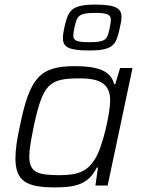

<svg xmlns="http://www.w3.org/2000/svg" viewBox="-20 -805 619 833"><path d="M366 -586C475 -586 484 -612 500 -685C505 -705 507 -718 507 -732C507 -768 483 -785 394 -785C285 -785 276 -757 259 -685C255 -666 253 -652 253 -639C253 -602 276 -586 366 -586ZM367 -622C313 -622 298 -629 298 -651C298 -660 300 -671 303 -685C314 -734 318 -749 393 -749C447 -749 461 -741 461 -719C461 -710 459 -700 456 -685C446 -635 443 -622 367 -622ZM218 8C306 8 363 -4 400 -78H405L394 0H447L555 -510H501L480 -440H475C461 -499 402 -518 305 -518C151 -518 109 -467 66 -257C53 -199 47 -153 47 -118C47 -19 95 8 218 8ZM239 -45C143 -45 107 -57 107 -127C107 -157 115 -199 126 -255C166 -440 191 -465 325 -465C420 -465 458 -438 458 -367C458 -321 428 -170 391 -113C360 -65 324 -45 239 -45Z"/></svg>

Font: Saira UNSAM Light Italic
Style: Regular
Weight: 300
Italic angle: -12°
Designer: Hector Gatti with collaboration of the Omnibus-Type team
Foundry: Omnibus-Type
Version: Version 0.072;PS 000.072;hotconv 1.0.88;makeotf.lib2.5.64775